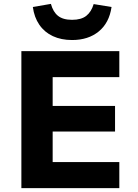

<svg xmlns="http://www.w3.org/2000/svg" viewBox="-20 -968 708 988"><path d="M90 0V-705H594V-571H251V-423H572V-291H251V-134H594V0ZM351 -762Q295 -762 252 -782Q209 -802 182.5 -840.5Q156 -879 149 -932L242 -948Q253 -907 278.5 -886.5Q304 -866 351 -866Q398 -866 424 -886.5Q450 -907 462 -947L554 -932Q542 -850 488 -806Q434 -762 351 -762Z"/></svg>

Font: Nunito Sans 7pt ExtraBold
Style: Regular
Weight: 800
Designer: Vernon Adams
Foundry: Vernon Adams
Version: Version 3.101;gftools[0.9.27]